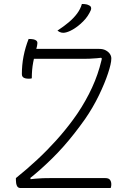

<svg xmlns="http://www.w3.org/2000/svg" viewBox="-20 -946 640 966"><path d="M537 0H83Q70 0 65 -11.5Q60 -23 60 -40V-50Q116 -95 166.5 -142Q217 -189 262.5 -239.5Q308 -290 347 -343Q370 -374 390 -406.5Q410 -439 427 -472Q444 -505 457.5 -538.5Q471 -572 481 -606.5Q491 -641 498 -676L504 -639L477 -668L513 -658Q487 -655 467 -653Q447 -651 428.5 -650.5Q410 -650 390 -650H140Q133 -650 128 -656Q123 -662 121 -670.5Q119 -679 119 -687.5Q119 -696 120 -700H479Q499 -700 512.5 -692.5Q526 -685 533 -674.5Q540 -664 540 -653V-650Q540 -627 523.5 -577Q507 -527 477.5 -466Q448 -405 408 -347Q381 -309 354 -274.5Q327 -240 299 -208.5Q271 -177 241.5 -148Q212 -119 180.5 -91Q149 -63 114 -36L128 -70L137 -32L111 -42Q137 -45 157.5 -47Q178 -49 196 -49.5Q214 -50 234 -50H510Q527 -50 533.5 -41Q540 -32 540 -19Q540 -15 539.5 -10Q539 -5 537 0ZM140 -552Q138 -551 133.5 -550.5Q129 -550 125 -550Q115 -550 107 -552Q99 -554 94.5 -559Q90 -564 90 -573Q90 -595 92 -617.5Q94 -640 98.5 -663Q103 -686 109.5 -708Q116 -730 124 -750Q139 -750 148.5 -748Q158 -746 163.5 -741Q169 -736 168 -727Q168 -718 161 -693.5Q154 -669 147 -632.5Q140 -596 140 -552ZM392 -926Q399 -926 404.5 -925.5Q410 -925 415 -924Q420 -923 426 -920Q436 -916 438 -909Q440 -902 437 -895Q431 -881 421.5 -866.5Q412 -852 398.5 -838.5Q385 -825 369.5 -813Q354 -801 336 -792Q326 -787 316 -784Q306 -781 298 -781Q294 -781 289 -782Q284 -783 279 -785.5Q274 -788 269 -792Q301 -813 326 -834Q351 -855 368 -878Q385 -901 392 -926Z"/></svg>

Font: Recursive Monospace Casual Light
Style: Regular
Weight: 300
Version: Version 1.047